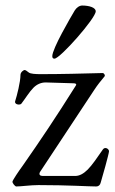

<svg xmlns="http://www.w3.org/2000/svg" viewBox="-20 -669 417 694"><path d="M177 -457C197 -457 326 -603 326 -628C326 -642 302 -649 277 -649C267 -649 256 -641 250 -631C234 -604 169 -493 169 -466C169 -459 172 -457 177 -457ZM39 5C56 5 91 0 119 0C228 0 299 5 328 5C336 5 342 0 344 -9C349 -25 374 -114 374 -122C374 -129 367 -134 361 -134C358 -134 354 -132 352 -129C332 -100 313 -72 297 -56C282 -41 267 -33 252 -33H134C125 -33 119 -38 125 -48L320 -343C333 -363 344 -376 358 -393C361 -397 356 -405 351 -405C276 -403 202 -401 127 -401C109 -401 90 -402 84 -407C78 -412 72 -416 69 -416C65 -416 54 -408 54 -398C54 -373 41 -322 35 -304C32 -296 40 -291 48 -291C51 -291 55 -292 57 -294C71 -312 86 -337 101 -352C113 -364 128 -371 145 -371L244 -368C259 -368 256 -362 253 -358C180 -242 129 -166 62 -70C48 -51 25 -17 25 -12C25 -7 34 5 39 5Z"/></svg>

Font: EB Garamond
Style: Regular
Weight: 400
Designer: Georg Duffner and Octavio Pardo
Foundry: Georg Duffner
Version: Version 1.000;PS 001.000;hotconv 1.0.88;makeotf.lib2.5.64775